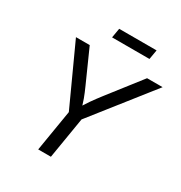

<svg xmlns="http://www.w3.org/2000/svg" viewBox="-206 -1056 1137 1203"><g transform="rotate(30 362.5 -454.0)"><path d="M244.6 0 293.9 -298.3 97.7 -727.5H197.3L302.2 -492.7Q319.8 -454.1 333 -418.2Q346.2 -382.3 358.4 -332H321.3Q349.6 -383.3 375 -419.4Q400.4 -455.6 429.2 -492.7L612.3 -727.5H724.6L385.7 -298.3L336.4 0ZM576.7 -908.2 564.9 -839.4H294.4L306.2 -908.2Z"/></g></svg>

Font: Inter 18pt
Style: Italic
Weight: 400
Italic angle: -9.3988°
Designer: Rasmus Andersson
Foundry: rsms
Version: Version 4.001;git-66647c0bb